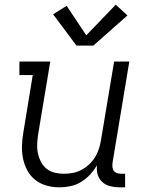

<svg xmlns="http://www.w3.org/2000/svg" viewBox="-20 -793 640 821"><path d="M235 8Q206 8 179 0.5Q152 -7 131 -23.5Q110 -40 97 -64Q84 -88 78.5 -115Q73 -142 74 -170.5Q75 -199 80 -228L120 -472H63V-530H195L143 -218Q140 -198 139 -177.5Q138 -157 142 -138Q146 -119 155 -101.5Q164 -84 178.5 -72Q193 -60 212.5 -55Q232 -50 252 -50Q252 -50 252.5 -50Q253 -50 253 -50Q272 -50 291 -53.5Q310 -57 328 -66.5Q346 -76 361 -90Q376 -104 386.5 -121Q397 -138 403 -157Q409 -176 412 -195L468 -530H533L461 -96Q460 -86 461 -77Q462 -68 467.5 -61.5Q473 -55 481.5 -52.5Q490 -50 499 -50H515V8H490Q470 8 450.5 3Q431 -2 417 -15Q403 -28 397.5 -47Q392 -66 395 -86Q382 -65 365 -46.5Q348 -28 326.5 -15Q305 -2 281.5 3Q258 8 235 8ZM307 -598 207 -732 265 -768 349 -642 475 -773 525 -727 379 -598Z"/></svg>

Font: Iosevka Slab Light Extended
Style: Italic
Weight: 300
Width: 7
Italic angle: -9°
Monospace: yes
Designer: Belleve Invis
Foundry: Belleve Invis
Version: Version 11.1.0; ttfautohint (v1.8.3)